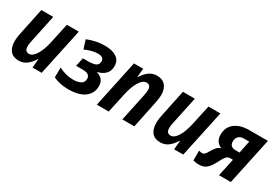

<svg xmlns="http://www.w3.org/2000/svg" viewBox="17 -1236 2733 1927"><g transform="rotate(30 1383.0 -272.5)"><path d="M52 -140Q52 -189 65 -244L128 -544H266L198 -222Q190 -184 190 -162Q190 -101 239 -101Q282 -101 318 -160.5Q354 -220 375 -318L424 -544H562L446 0H340L349 -101H345Q313 -49 273.5 -19.5Q234 10 183 10Q118 10 85 -29.5Q52 -69 52 -140Z M583 -27 584 -141Q668 -98 752 -98Q806 -98 839 -116.5Q872 -135 872 -175Q872 -234 787 -234H710L731 -333H790Q851 -333 880 -347.5Q909 -362 909 -400Q909 -450 838 -450Q808 -450 769 -440Q730 -430 692 -412L660 -513Q760 -554 862 -554Q946 -554 996 -521.5Q1046 -489 1046 -422Q1046 -366 1014 -333Q982 -300 924 -285V-282Q1011 -257 1011 -172Q1011 -88 946.5 -39Q882 10 755 10Q705 10 659 -0.5Q613 -11 583 -27Z M1201 -545H1308L1298 -444H1301Q1370 -555 1464 -555Q1529 -555 1563 -515.5Q1597 -476 1597 -407Q1597 -371 1585 -313L1520 0H1381L1449 -322Q1457 -364 1457 -385Q1457 -442 1408 -442Q1365 -442 1329 -383Q1293 -324 1272 -227L1223 0H1085Z M1693 -140Q1693 -189 1706 -244L1769 -544H1907L1839 -222Q1831 -184 1831 -162Q1831 -101 1880 -101Q1923 -101 1959 -160.5Q1995 -220 2016 -318L2065 -544H2203L2087 0H1981L1990 -101H1986Q1954 -49 1914.5 -19.5Q1875 10 1824 10Q1759 10 1726 -29.5Q1693 -69 1693 -140Z M2204 -2 2205 -114Q2228 -107 2239 -107Q2257 -107 2270 -118.5Q2283 -130 2295 -153Q2320 -196 2338.5 -216.5Q2357 -237 2385 -246Q2311 -277 2311 -360Q2311 -450 2373.5 -497Q2436 -544 2538 -544H2754L2638 0H2501L2545 -204H2514Q2486 -204 2469.5 -185Q2453 -166 2431 -124Q2428 -118 2420 -103Q2412 -88 2404 -75Q2379 -33 2349 -12Q2319 9 2270 9Q2230 9 2204 -2ZM2566 -300 2595 -444H2535Q2496 -444 2473.5 -422.5Q2451 -401 2451 -362Q2451 -333 2468 -316.5Q2485 -300 2519 -300Z"/></g></svg>

Font: Noto Sans Display
Style: Bold Italic
Weight: 700
Italic angle: -12°
Designer: Monotype Design team
Foundry: Monotype Imaging Inc.
Version: Version 1.000